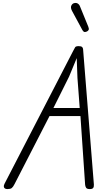

<svg xmlns="http://www.w3.org/2000/svg" viewBox="-20 -1295 754 1315"><path d="M30.5 0Q20.5 0 14 -4Q7.5 -8 6.2 -16.5Q5 -25 11.5 -37.5L481 -946Q490 -963 494.5 -971Q499 -979 519 -979Q535.5 -979 542 -973.2Q548.5 -967.5 549 -958L623 -31.5Q624 -16 618.2 -8Q612.5 0 595 0Q575 0 569.5 -9.5Q564 -19 563 -30L531 -500H319L79.5 -34Q69.5 -14 60.2 -7Q51 0 30.5 0ZM346 -555.5H526L510.5 -761L505.5 -897L453 -770ZM576.5 -1080Q568.5 -1075.5 560 -1075.8Q551.5 -1076 543 -1091.5L473.5 -1220Q462 -1242 468.2 -1255.8Q474.5 -1269.5 486 -1273Q501 -1277.5 512 -1271Q523 -1264.5 528 -1251L585 -1111.5Q590.5 -1097.5 587.2 -1090.8Q584 -1084 576.5 -1080Z"/></svg>

Font: Edu QLD Hand
Style: Regular
Weight: 400
Designer: Tina and Corey Anderson, Eben Sorkin
Foundry: Sorkin Type Co.
Version: Version 2.000